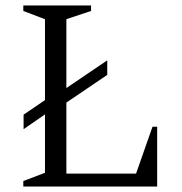

<svg xmlns="http://www.w3.org/2000/svg" viewBox="-20 -680 663 700"><path d="M65 0V-20L144 -50V-263L66 -209V-262L144 -315V-610L65 -640V-660H312V-640L222 -610V-359L371 -460V-407L222 -306V-47H476L536 -218H553V0Z"/></svg>

Font: Spectral SC Light
Style: Regular
Weight: 300
Designer: Jean-Baptiste Levee
Foundry: Production Type
Version: Version 2.001